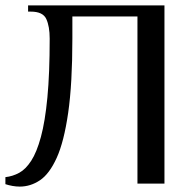

<svg xmlns="http://www.w3.org/2000/svg" viewBox="-27 -680 712 711"><path d="M46 11Q33 11 19 8.5Q5 6 -7 2V-24Q20 -27 44 -40Q68 -53 88.5 -84.5Q109 -116 124.5 -173Q140 -230 148.5 -319Q157 -408 157 -537Q157 -582 144.5 -609.5Q132 -637 87 -637H77V-660H582V0H482V-619H241V-537Q241 -370 225.5 -262.5Q210 -155 183 -95.5Q156 -36 121 -12.5Q86 11 46 11Z"/></svg>

Font: El Messiri Medium
Style: Regular
Weight: 500
Designer: Mohamed Gaber
Foundry: Kief Type Foundry
Version: Version 2.020; ttfautohint (v1.8.3)